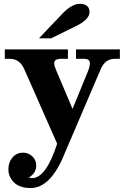

<svg xmlns="http://www.w3.org/2000/svg" viewBox="-20 -744 659 994"><path d="M138.7 229.5Q82 229.5 52.7 200.7Q23.4 171.9 23.4 132.3Q23.4 96.7 44.4 71.5Q65.4 46.4 99.6 46.4Q127 46.4 147.2 65.2Q167.5 84 167.5 113.3Q167.5 151.4 129.4 175.3Q137.7 178.2 146 178.2Q218.3 178.2 275.9 0L105.5 -386.2Q82 -439.5 30.8 -439.5H4.9V-488.3H331.5V-439.5H296.9Q260.7 -439.5 260.7 -417Q260.7 -404.3 268.6 -385.3L355.5 -180.2L432.6 -368.2Q445.3 -397.9 445.3 -416.5Q445.3 -439.5 415.5 -439.5H373.5V-488.3H600.6V-439.5H574.7Q524.4 -439.5 501.5 -386.2L315.4 48.8Q243.2 229.5 138.7 229.5ZM244.1 -545.4H181.6L294.9 -664.6Q349.1 -724.1 392.1 -724.1Q443.4 -724.1 443.4 -681.2Q443.4 -641.1 364.7 -604.5Z"/></svg>

Font: Munson
Style: Bold
Weight: 700
Designer: Paul James MIller
Foundry: High-Logic / Made with FontCreator
Version: Version 2.10;May 5, 2019;FontCreator 11.5.0.2430 64-bit